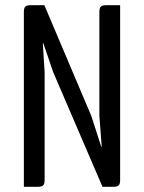

<svg xmlns="http://www.w3.org/2000/svg" viewBox="-20 -720 555 740"><path d="M332 -273 151 -700H99C78 -700 72 -694 72 -673V0H125C146 0 152 -6 152 -27V-441L145 -553H147L185 -442L375 0H416C437 0 443 -6 443 -27V-700H390C369 -700 363 -694 363 -673V-274L372 -155H370Z"/></svg>

Font: Rationale One
Style: Regular
Weight: 400
Designer: Cyreal (www.cyreal.org)
Foundry: Cyreal (www.cyreal.org)
Version: Version 1.001